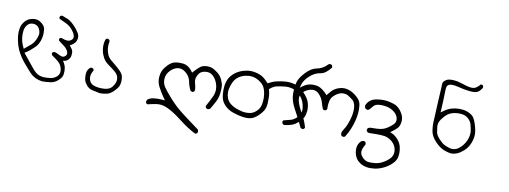

<svg xmlns="http://www.w3.org/2000/svg" viewBox="-59 -753 3619 1366"><g transform="rotate(10 1750.0 -69.5)"><path d="M387.7 14.2Q389.6 1.5 389.6 -9.8Q389.6 -21 387.7 -30.8Q384.8 -50.8 373 -69.8L366.2 -81.1L378.9 -82.5Q391.6 -84 404.3 -97.7Q417 -111.3 418.9 -127Q420.4 -135.7 420.4 -143.6Q420.4 -151.4 419.4 -156.5Q418.5 -161.6 416.5 -166Q411.6 -176.3 400.9 -189L394 -196.8L403.3 -201.7Q418.5 -209.5 429.4 -222.7Q440.4 -235.8 442.9 -255.9Q443.4 -259.3 443.4 -262.7Q443.4 -279.3 433.1 -295.9Q419.4 -319.3 394.3 -344.5Q369.1 -369.6 348.9 -378.7Q328.6 -387.7 307.1 -395Q306.2 -395 305.7 -395Q298.3 -395 292.5 -391.6L288.1 -382.3Q288.1 -380.9 288.1 -379.9Q288.1 -374 291.5 -370.1Q316.9 -358.9 339.8 -347.7Q367.7 -334 385.3 -313.2Q402.8 -292.5 409.2 -274.9Q412.1 -267.6 412.1 -260.7Q412.1 -248.5 402.8 -239.7Q390.6 -227.5 372.1 -227.5Q354.5 -227.5 329.6 -237.8Q328.6 -238.3 327.1 -238.3Q320.8 -238.3 315.9 -234.9L312 -227.5L313 -217.8Q329.6 -203.6 348.6 -190.4Q370.6 -174.8 380.9 -155.8Q386.7 -144.5 386.7 -135.7Q386.7 -126.5 379.4 -119.1Q369.1 -108.9 357.4 -108.9Q346.7 -108.9 331.1 -117.4Q315.4 -126 300.8 -130.9Q298.3 -130.9 295.9 -130.9Q289.6 -130.9 283.7 -127.4L279.8 -119.1Q279.8 -118.2 279.8 -117.7Q279.8 -110.4 283.2 -106Q324.2 -78.6 340.8 -60.3Q357.4 -42 361.3 -13.7Q361.8 -8.8 361.8 -5.9Q361.8 -2.9 361.8 -1Q361.8 1 361.3 3.7Q360.8 6.3 360.4 9Q359.9 11.7 358.9 14.4Q357.9 17.1 356.7 19.5Q355.5 22 354 23.9Q348.6 33.2 336.9 41.5Q322.8 51.8 306.6 54.7Q284.2 58.6 259.8 58.6Q235.4 58.6 214.8 50.3Q193.4 41 172.1 16.4Q150.9 -8.3 86.4 -88.9L94.2 -93.8Q124 -112.3 153.8 -142.1Q165.5 -153.8 169.9 -160.6Q190.4 -190.9 195.3 -232.9Q196.3 -242.2 196.3 -253.2Q196.3 -264.2 195.1 -275.4Q193.8 -286.6 189.5 -294.9Q183.6 -306.6 170.4 -317.4Q147.9 -335.9 127.9 -337.4Q123 -337.9 117.9 -337.9Q112.8 -337.9 105 -336.9Q97.2 -335.9 87.4 -333Q67.4 -326.2 50.8 -310.1Q37.6 -296.4 30.3 -279.8Q22 -261.7 20 -233.4Q19.5 -227.1 19.5 -220.2Q19.5 -196.8 24.9 -169.9Q31.2 -135.3 44.9 -104Q57.1 -77.1 74.2 -51.8Q91.3 -26.4 109.9 -5.6Q128.4 15.1 139.2 27.8Q152.3 43.5 156.7 47.4Q191.4 82.5 244.6 89.4Q275.9 89.4 305.2 85.4Q337.9 81.5 365.2 53.7Q385.3 34.2 387.7 14.2ZM110.4 -144.5 110.8 -145ZM71.8 -125.5Q62.5 -144.5 56.4 -166Q50.3 -187.5 50.3 -215.3Q50.3 -231.4 52.7 -247.6Q56.6 -269.5 71.8 -286.6Q86.4 -303.2 109.9 -303.2Q123.5 -303.2 132.8 -298.8Q150.4 -291 158.4 -273.9Q166.5 -256.8 166.5 -242.2Q166.5 -231.9 160.6 -213.4Q144.5 -167 110.4 -144.5L76.2 -115.7Z M542 -4.9Q542 11.7 545.4 25.9Q549.8 44.9 567.9 65.4Q585.4 85 609.4 89.8Q636.2 95.2 663.1 101.1Q666.5 101.1 669.4 101.1Q693.8 101.1 715.8 95.7Q739.7 89.4 762.5 66.7Q785.2 43.9 792 29.8Q800.8 10.3 800.8 -16.1Q800.8 -28.8 798.3 -42.5Q794.9 -61.5 772 -84Q747.6 -107.9 719.2 -130.4Q688.5 -153.8 679.2 -173.3Q669.9 -192.9 666 -216.8Q664.6 -227.1 664.6 -239.3Q664.6 -251.5 667.5 -266.1Q668.5 -269.5 668.5 -272Q668.5 -274.4 668 -276.9Q667 -281.2 664.1 -284.7Q654.8 -290.5 654.3 -290.5Q648.4 -290.5 645 -288.8Q641.6 -287.1 639.6 -285.2Q629.9 -264.6 629.9 -233.9Q629.9 -217.3 633.3 -199.7Q637.7 -175.8 651.4 -150.4Q664.6 -126 692.1 -106.9Q719.7 -87.9 740.2 -70.3Q762.7 -51.3 766.6 -29.8Q768.1 -22.5 768.1 -15.1Q768.1 -2.4 763.7 8.3Q757.3 24.9 745.6 39.1Q733.4 54.2 714.8 59.6Q703.1 63.5 691.7 64.2Q680.2 64.9 673.8 64.9Q667.5 64.9 663.8 64.7Q660.2 64.5 656.7 64.2Q653.3 64 649.7 63.7Q646 63.5 642.6 62.7Q639.2 62 635.3 61.5Q628.4 60.1 621.6 58.1Q596.2 51.3 585.4 33.7Q576.2 17.6 576.2 -2.4Q576.2 -24.4 592.3 -48.8Q592.3 -48.8 592.3 -48.8Q592.3 -56.6 588.4 -62.5L578.6 -66.9Q577.6 -67.4 576.7 -67.4Q575.7 -67.4 574.2 -67.1Q572.8 -66.9 571 -66.7Q569.3 -66.4 567.9 -65.4Q564.5 -64 561.5 -61.5Q543.9 -42.5 542.5 -19Q542 -11.7 542 -4.9Z M1093.3 106Q1127 106 1164.1 125Q1209.5 148.4 1246.6 177.7Q1283.2 206.1 1315.4 228Q1347.7 250 1382.3 267.1Q1388.7 265.6 1395 261.7L1399.9 252Q1399.9 251 1399.9 250.5Q1399.9 240.7 1395.5 234.4Q1313 174.3 1266.1 137.7Q1217.8 100.6 1174.3 51.8Q1130.9 2.9 1115 -21Q1099.1 -44.9 1099.1 -75.2Q1099.1 -112.8 1128.4 -142.1Q1150.4 -164.6 1177.7 -170.4Q1184.1 -171.4 1192.1 -171.4Q1200.2 -171.4 1209.5 -168.5Q1229 -162.1 1246.6 -144.5Q1270 -121.1 1276.1 -88.4Q1282.2 -55.7 1296.9 -27.8L1307.1 -22.9Q1308.6 -22.5 1310.1 -22.5Q1317.4 -22.5 1322.3 -26.9L1327.6 -37.1Q1326.7 -62 1320.3 -82Q1315.9 -96.2 1315.9 -106.9Q1315.9 -117.7 1317.9 -125.2Q1319.8 -132.8 1322.8 -138.7Q1328.1 -150.9 1336.9 -161.1Q1351.6 -177.7 1384.3 -180.2Q1386.7 -180.2 1389.2 -180.2Q1419.4 -180.2 1441.7 -154.1Q1463.9 -127.9 1471.7 -89.8Q1473.6 -78.6 1473.6 -67.4Q1473.6 -40 1460.4 -13.2Q1443.4 22.5 1423.3 58.1Q1422.9 59.6 1422.9 61Q1422.9 69.3 1427.2 74.2L1437.5 79.6Q1438 79.6 1440.7 79.6Q1443.4 79.6 1447.8 78.1Q1452.1 76.7 1456.5 73.7Q1473.6 45.9 1489 16.4Q1504.4 -13.2 1508.3 -46.4Q1510.7 -68.8 1510.7 -81.3Q1510.7 -93.8 1510.3 -100.1Q1508.3 -119.6 1496.1 -146Q1483.4 -171.4 1463.6 -187.3Q1443.8 -203.1 1427.7 -210.9Q1409.7 -220.2 1384.8 -220.2Q1368.2 -220.2 1352.1 -215.3Q1332.5 -209.5 1292.5 -164.6L1285.6 -156.7Q1275.9 -169.9 1272.5 -173.8Q1245.1 -205.6 1212.9 -209Q1198.2 -210.4 1186 -210.4Q1165.5 -210.4 1150.4 -206.5Q1126.5 -199.7 1105.2 -178.5Q1084 -157.2 1072.8 -135.3Q1062 -113.8 1060.1 -80.6Q1060.1 -77.6 1060.1 -74.2Q1060.1 -44.4 1075.7 -14.2Q1094.2 21 1119.1 56.6L1129.4 71.3L1111.8 69.8Q1093.8 68.4 1077.6 68.4Q1061.5 68.4 1048.8 70.3Q1024.4 73.2 1005.4 86.9L998.5 100.1Q998.5 100.6 998.5 101.1Q998.5 109.4 1002.4 115.2L1012.7 120.1Q1036.6 113.8 1074.2 107.4Q1083.5 106 1093.3 106Z M1747.1 53.2Q1729 56.6 1714.4 56.6Q1699.7 56.6 1687.5 54.2Q1661.6 48.8 1638.7 40Q1614.7 30.8 1596.2 15.6Q1577.1 0 1569.3 -20Q1561 -42.5 1561 -64.7Q1561 -86.9 1571.3 -116.7Q1582.5 -149.4 1600.6 -168Q1632.3 -199.2 1682.6 -204.1Q1689.5 -204.6 1696.3 -204.6Q1738.8 -204.6 1777.3 -173.8Q1799.3 -156.2 1808.1 -130.4Q1818.8 -98.6 1818.8 -63.5Q1818.8 -41.5 1814.5 -20.5Q1808.6 7.8 1789.1 27.3Q1770 46.4 1747.1 53.2ZM2140.1 -41Q2140.1 -62 2133.8 -86.4Q2125.5 -118.2 2091.6 -154.1Q2057.6 -189.9 2039.1 -196.8Q2019.5 -203.6 1995.6 -207.5Q1981.4 -210 1968.3 -210Q1930.2 -210 1888.2 -199.7Q1860.4 -193.4 1833 -178.2L1827.1 -175.3Q1816.9 -186.5 1811 -192.4Q1787.6 -216.3 1766.1 -225.1Q1739.3 -236.8 1707 -240.2Q1700.7 -240.7 1693.8 -240.7Q1667.5 -240.7 1637.7 -231.4Q1600.1 -219.2 1574.5 -195.6Q1548.8 -171.9 1539.1 -146.5Q1526.4 -115.2 1526.4 -72.3Q1526.4 -48.3 1530.3 -24.4Q1535.6 8.8 1563 36.1Q1587.9 61 1625 73.7Q1662.1 86.4 1696.8 91.3Q1710 93.3 1722.2 93.3Q1740.7 93.3 1756.3 88.9Q1781.7 81.5 1807.9 55.4Q1834 29.3 1843 8.8Q1852.1 -11.7 1853 -35.2Q1853.5 -51.3 1853.5 -63Q1853.5 -74.7 1853.5 -84Q1853 -104 1845.7 -130.4L1844.2 -135.7L1848.1 -139.2Q1872.1 -160.2 1896.2 -165.3Q1920.4 -170.4 1950.7 -173.8Q1959 -174.8 1965.3 -174.8Q1971.7 -174.8 1976.8 -174.6Q1981.9 -174.3 1988.3 -173.3Q2037.1 -166.5 2064 -135.3Q2082.5 -113.8 2091.3 -94.2Q2100.1 -74.7 2104 -43.9Q2104.5 -39.1 2104.5 -33.7Q2104.5 -2 2076.7 26.4Q2057.1 45.9 2033 52.2Q2008.8 58.6 1983.4 64.9L1979 73.2Q1979 74.2 1979 76.7Q1979 79.1 1980 83.3Q1981 87.4 1983.9 90.8Q1988.8 95.2 1996.1 96.2Q2023.9 93.3 2048.3 85Q2072.8 76.7 2096.2 54.2Q2120.1 31.2 2128.2 15.4Q2136.2 -0.5 2139.2 -27.3Q2140.1 -33.7 2140.1 -41Z M2421.4 106Q2430.7 106 2436 102.1Q2473.1 43.9 2490.2 -25.9Q2500 -66.9 2500 -105.5Q2500 -121.6 2498 -136.2Q2494.1 -165 2473.1 -185.5Q2451.2 -207 2431.2 -217.8Q2398.4 -235.4 2368.2 -235.4Q2348.1 -235.4 2325.7 -226.6Q2311.5 -221.2 2297.9 -211.4Q2284.2 -202.1 2261.2 -172.9L2255.4 -165Q2243.7 -177.7 2239.5 -181.4Q2235.4 -185.1 2233.9 -186.3Q2232.4 -187.5 2231 -188.7Q2229.5 -189.9 2228 -191.4Q2226.6 -192.9 2224.9 -194.1Q2223.1 -195.3 2221.7 -196.8Q2218.3 -199.2 2214.8 -201.7Q2194.8 -216.8 2170.4 -220.2Q2159.7 -221.7 2147 -221.7Q2108.9 -221.7 2077.1 -198.2L2058.1 -184.1L2064.5 -207Q2072.8 -238.8 2108.6 -272.2Q2144.5 -305.7 2187 -311.5Q2222.2 -316.4 2260.3 -365.2Q2260.3 -365.2 2260.3 -365.7Q2260.3 -374.5 2255.9 -382.3L2246.1 -387.2Q2245.1 -387.2 2243.9 -387.2Q2242.7 -387.2 2240.7 -387Q2238.8 -386.7 2236.3 -386.2Q2232.4 -385.3 2229.5 -382.3Q2197.3 -347.7 2153.3 -339.8Q2114.7 -333 2076.7 -292.7Q2038.6 -252.4 2029.3 -220.7Q2020 -189 2019 -136.7Q2019 -135.3 2019 -133.8Q2019 -83.5 2052.5 -24.2Q2085.9 35.2 2113.8 96.2L2123.5 101.1Q2125 101.6 2126.5 101.6Q2134.8 101.6 2140.1 97.2L2144.5 88.9Q2130.9 38.1 2104 -7.8Q2075.2 -57.6 2067.4 -92.3Q2065.4 -102.1 2065.4 -110.8Q2065.4 -136.7 2083.5 -154.3Q2106.4 -176.8 2139.2 -184.1Q2147 -185.5 2154.3 -185.5Q2180.2 -185.5 2200.7 -163.1Q2224.1 -136.7 2231.4 -108.4Q2237.8 -84.5 2247.6 -61.5L2256.8 -57.1Q2257.8 -57.1 2258.3 -57.1Q2266.6 -57.1 2272.9 -61L2277.8 -71.3Q2277.3 -78.6 2277.3 -86.2Q2277.3 -93.8 2278.1 -104Q2278.8 -114.3 2281.7 -126Q2287.6 -150.4 2302.2 -164.6Q2330.1 -191.4 2356.9 -196.8Q2365.2 -198.2 2371.6 -198.2Q2390.6 -198.2 2404.8 -190.4Q2422.9 -179.7 2441.4 -164.6Q2464.4 -145.5 2464.4 -98.1Q2464.4 -63.5 2450.9 -19.8Q2437.5 23.9 2420.4 49.8Q2405.8 72.3 2404.8 81.5Q2404.8 92.3 2410.2 101.1L2419.9 106Q2420.9 106 2421.4 106Z M2599.1 47.4Q2628.9 46.4 2649.9 46.4Q2692.4 46.4 2712.4 49.8Q2744.1 55.7 2769.5 78.6Q2795.9 102.5 2800.3 137.7Q2800.8 143.1 2800.8 148.9Q2800.8 177.7 2780.8 198.2Q2758.8 220.7 2731.7 234.6Q2704.6 248.5 2678.2 251Q2664.1 252.4 2652.3 252.4Q2640.6 252.4 2630.4 251.5Q2620.1 250.5 2609.4 244.9Q2598.6 239.3 2588.9 229.5Q2568.8 209.5 2568.8 187.5Q2568.8 176.8 2574 163.3Q2579.1 149.9 2589.4 132.3Q2589.4 131.8 2589.4 131.3Q2589.4 121.1 2585.4 114.7L2575.2 109.9Q2574.7 109.9 2574.2 109.9Q2561.5 109.9 2552.7 117.2Q2532.2 138.7 2529.8 165Q2528.8 171.9 2528.8 178.7Q2528.8 198.7 2535.2 217.3Q2543.5 241.7 2559.3 257.1Q2575.2 272.5 2590.6 279.3Q2606 286.1 2622.6 289.6Q2636.7 292 2651.6 292Q2666.5 292 2681.6 290Q2713.4 286.1 2746.8 270Q2780.3 253.9 2806.2 228Q2832 202.1 2835.4 171.4Q2836.9 159.7 2836.9 147.9Q2836.9 127.9 2832.5 108.9Q2826.2 79.1 2804.2 54.7Q2782.2 30.3 2760.3 21.5L2747.1 15.6L2758.8 6.8Q2780.8 -9.3 2793.7 -22.7Q2806.6 -36.1 2811.5 -59.1Q2814 -69.3 2814 -81.1Q2814 -92.8 2811 -105.5Q2804.7 -128.9 2784.2 -153.8Q2763.7 -178.2 2738.8 -186.5Q2713.9 -194.8 2694.6 -198Q2675.3 -201.2 2662.1 -201.2Q2619.6 -201.2 2591.8 -192.4Q2572.8 -186 2558.3 -171.6Q2543.9 -157.2 2538.6 -140.1Q2538.6 -139.2 2538.6 -136Q2538.6 -132.8 2540 -127.9Q2541.5 -123 2545.4 -119.1L2557.1 -112.8Q2557.1 -112.8 2557.6 -112.8Q2566.9 -112.8 2573.2 -118.2Q2581.5 -127.4 2587.9 -135.7Q2594.7 -144.5 2597.2 -146.5Q2610.8 -160.6 2636.2 -162.6Q2643.1 -163.1 2650.4 -163.1Q2670.4 -163.1 2688 -159.7Q2705.6 -156.2 2719 -150.1Q2732.4 -144 2744.6 -134.8Q2770 -115.2 2775.4 -88.9Q2776.4 -83.5 2776.4 -78.1Q2776.4 -57.6 2760.3 -42.5Q2742.2 -25.4 2720.2 -11.7Q2698.2 2 2668.5 5.9Q2646.5 8.3 2625.5 8.3Q2619.6 8.3 2613.8 8.3Q2612.3 8.3 2610.4 8.3Q2596.2 8.3 2585.4 14.6L2580.6 24.9Q2580.1 26.4 2580.1 27.8Q2580.1 35.6 2585 41Q2591.3 46.4 2599.1 47.4Z M3203.1 56.6Q3192.4 56.6 3181.6 53.2Q3157.7 45.9 3143.1 38.1Q3124.5 28.3 3101.8 3.4Q3079.1 -21.5 3075.2 -43Q3071.8 -62.5 3070.3 -81.1Q3069.8 -84.5 3069.8 -89.4Q3069.8 -104 3076.2 -118.7Q3082.5 -133.3 3103 -156.7Q3124 -180.7 3147 -189.9Q3173.8 -200.7 3205.1 -200.7Q3222.7 -200.7 3238.3 -197.3Q3260.7 -191.9 3277.8 -174.8Q3294.9 -157.7 3301 -134.8Q3307.1 -111.8 3310.1 -88.9Q3310.5 -83 3310.5 -76.7Q3310.5 -57.6 3303.2 -35.6Q3290.5 0.5 3264.6 26.4Q3251.5 40 3235.4 49.3Q3218.8 56.6 3203.1 56.6ZM3329.1 -431.2Q3322.3 -431.2 3319.8 -427.7L3312.5 -418.9Q3307.1 -413.6 3298.8 -407.7Q3285.2 -396.5 3265.1 -396.5Q3241.7 -396.5 3194.8 -412.6Q3157.7 -425.3 3128.9 -426.8Q3122.1 -427.2 3118.9 -427.2Q3115.7 -427.2 3112.5 -427.2Q3109.4 -427.2 3104 -426.8Q3093.8 -426.3 3087.4 -424.3Q3074.7 -420.4 3062.5 -409.2Q3051.3 -398.9 3051.3 -384.3Q3051.3 -365.7 3049.3 -338.9Q3046.4 -294.4 3044.2 -245.1Q3042 -195.8 3041 -175.3Q3039.1 -134.8 3038.1 -119.9Q3037.1 -105 3037.1 -97.2Q3037.1 -71.8 3042 -43.9Q3047.9 -8.8 3078.6 24.9Q3109.4 58.6 3137.7 71.5Q3166 84.5 3197.8 89.4Q3222.2 89.4 3242.7 80.6Q3264.2 71.8 3288.1 50.8Q3322.8 20.5 3336.9 -29.8Q3343.3 -53.2 3343.3 -71.8Q3343.3 -100.6 3330.6 -142.1Q3314.9 -191.4 3296.9 -204.6Q3268.1 -226.1 3232.4 -231.4Q3217.8 -233.4 3203.1 -233.4Q3174.3 -233.4 3146.7 -225.3Q3119.1 -217.3 3089.8 -195.3L3075.7 -185.1Q3081.5 -290 3081.5 -321.8Q3081.5 -354.5 3084.5 -369.1Q3086.4 -377.4 3091.8 -382.8Q3101.6 -392.6 3123.5 -392.6Q3142.1 -392.6 3169.9 -385.5Q3197.8 -378.4 3225.8 -373.8Q3253.9 -369.1 3272.9 -369.1Q3279.8 -369.1 3286.6 -369.6Q3308.6 -371.1 3322.3 -384.8Q3335.9 -398.4 3342.3 -410.6Q3342.3 -411.1 3342.3 -413.6Q3342.3 -420.4 3338.9 -426.3L3329.6 -431.2Q3329.6 -431.2 3329.1 -431.2Z"/></g></svg>

Font: NaikaiFont
Style: Light
Weight: 300
Version: Version 1.89